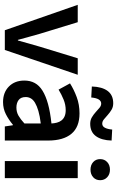

<svg xmlns="http://www.w3.org/2000/svg" viewBox="235 -1006 782 1293"><g transform="rotate(90 626.5 -359.0)"><path d="M183 0 12 -491H129L207 -236Q217 -200 227.5 -163Q238 -126 248 -88H252Q263 -126 273 -163Q283 -200 294 -236L372 -491H483L316 0Z M667 12Q602 12 562 -27.5Q522 -67 522 -132Q522 -171 538.5 -201.5Q555 -232 590.5 -254Q626 -276 680.5 -291Q735 -306 811 -314Q810 -333 805.5 -350.5Q801 -368 790.5 -381.5Q780 -395 763 -402.5Q746 -410 721 -410Q685 -410 650.5 -396Q616 -382 583 -362L541 -439Q582 -465 633 -484Q684 -503 743 -503Q835 -503 880.5 -448.5Q926 -394 926 -291V0H831L823 -54H819Q786 -26 748.5 -7Q711 12 667 12ZM704 -78Q734 -78 758.5 -92Q783 -106 811 -132V-242Q761 -236 727 -226Q693 -216 672 -203.5Q651 -191 642 -175Q633 -159 633 -141Q633 -108 653 -93Q673 -78 704 -78ZM813 -575Q788 -575 769 -586.5Q750 -598 734.5 -612Q719 -626 705.5 -637.5Q692 -649 677 -649Q642 -649 636 -582L562 -586Q564 -655 592 -692.5Q620 -730 675 -730Q700 -730 719 -718.5Q738 -707 753.5 -693Q769 -679 783 -667.5Q797 -656 812 -656Q830 -656 839.5 -673.5Q849 -691 852 -723L926 -719Q924 -651 896 -613Q868 -575 813 -575Z M1064 0V-491H1179V0ZM1122 -577Q1091 -577 1071 -595Q1051 -613 1051 -642Q1051 -671 1071 -689.5Q1091 -708 1122 -708Q1153 -708 1173 -689.5Q1193 -671 1193 -642Q1193 -613 1173 -595Q1153 -577 1122 -577Z"/></g></svg>

Font: Processing Sans Pro Semibold
Style: Regular
Weight: 600
Designer: Paul D. Hunt
Foundry: Adobe Systems Incorporated
Version: Version 2.020;PS 2.000;hotconv 1.0.86;makeotf.lib2.5.63406